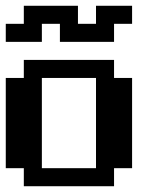

<svg xmlns="http://www.w3.org/2000/svg" viewBox="-20 -645 540 665"><path d="M0 -562.5H62.5V-625H250V-562.5H312.5V-625H437.5V-562.5H375V-500H187.5V-562.5H125V-500H0ZM0 -375H62.5V-437.5H375V-375H437.5V-62.5H375V0H62.5V-62.5H0ZM125 -375V-62.5H312.5V-375Z"/></svg>

Font: NeoDunggeunmo Code
Style: Regular
Weight: 400
Monospace: yes
Version: Version 1.600